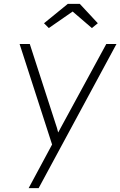

<svg xmlns="http://www.w3.org/2000/svg" viewBox="-20 -749 626 999"><path d="M129 230 251 3 82 -520H135L269 -106Q277 -84 282 -62Q283 -61 283 -60Q290 -73 297 -86L533 -520H586L181 230ZM234 -603 209 -628 333 -729H395L489 -628L458 -603L358 -689Z"/></svg>

Font: Lexend ExtLt
Style: Italic
Weight: 250
Italic angle: -8.13011°
Designer: Bonnie Shaver-Troup, Thomas Jockin
Foundry: Lexend
Version: Version 1.007